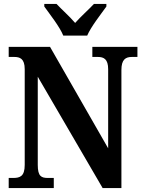

<svg xmlns="http://www.w3.org/2000/svg" viewBox="-20 -951 728 971"><path d="M300 -771H421C440 -816 491 -880 518 -918V-931H455C431 -905 387 -866 360 -835C334 -866 290 -905 266 -931H204V-918C231 -880 282 -816 300 -771ZM24 0H252V-51H223C189 -51 171 -59 171 -117V-563L499 0H594V-597C594 -650 615 -663 647 -663H675V-714H447V-663H475C505 -663 527 -652 527 -601V-201L233 -714H24V-663H52C80 -663 105 -655 105 -601V-117C105 -59 81 -51 46 -51H24Z"/></svg>

Font: Noto Serif Devanagari Condensed
Style: Bold
Weight: 700
Width: 3
Designer: Universal Thirst, Indian Type Foundry and the Monotype Design Team
Foundry: Monotype Imaging Inc.
Version: Version 2.004